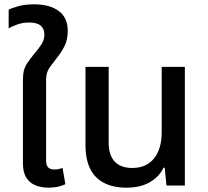

<svg xmlns="http://www.w3.org/2000/svg" viewBox="-20 -857 960 887"><path d="M204 10Q171 10 144.5 -0.5Q118 -11 102 -35.5Q86 -60 86 -102V-487Q86 -514 90.5 -531.5Q95 -549 106 -565.5Q117 -582 137 -607Q161 -635 173 -654.5Q185 -674 185 -697Q185 -724 168 -738.5Q151 -753 115 -753Q86 -753 61.5 -744.5Q37 -736 20 -726V-812Q34 -820 65 -828.5Q96 -837 139 -837Q209 -837 251 -806.5Q293 -776 293 -714Q293 -674 278 -644Q263 -614 243 -590Q227 -568 215.5 -553.5Q204 -539 198.5 -524Q193 -509 193 -484V-115Q193 -93 202.5 -83.5Q212 -74 232 -74Q242 -74 251.5 -76Q261 -78 269 -81L282 -6Q263 3 243.5 6.5Q224 10 204 10Z M563 10Q504 10 461.5 -11.5Q419 -33 397 -76.5Q375 -120 375 -187V-548H482V-198Q482 -140 510 -110.5Q538 -81 591 -81Q656 -81 691.5 -125Q727 -169 727 -247V-548H834V0H749L741 -82H735Q717 -42 673.5 -16Q630 10 563 10Z"/></svg>

Font: Noto Sans Thai Medium
Style: Regular
Weight: 500
Designer: Monotype Design Team
Foundry: Monotype Imaging Inc.
Version: Version 2.001